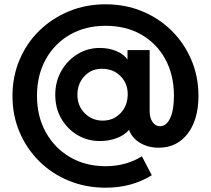

<svg xmlns="http://www.w3.org/2000/svg" viewBox="-20 -777 981 893"><path d="M471 96Q379 96 300 63.5Q221 31 162.5 -27Q104 -85 71 -162.5Q38 -240 38 -331Q38 -421 71 -499Q104 -577 163 -634.5Q222 -692 300.5 -724.5Q379 -757 471 -757Q563 -757 641.5 -724.5Q720 -692 778.5 -634Q837 -576 870 -498.5Q903 -421 903 -331Q903 -221 853 -155.5Q803 -90 718 -90Q669 -90 631.5 -112.5Q594 -135 580 -173Q559 -148 522.5 -134.5Q486 -121 444 -121Q388 -121 341 -148.5Q294 -176 265.5 -224.5Q237 -273 237 -336Q237 -398 265.5 -447.5Q294 -497 341 -525.5Q388 -554 444 -554Q486 -554 521 -539.5Q556 -525 573 -500V-544H676V-261Q676 -229 689.5 -209.5Q703 -190 724 -190Q754 -190 771.5 -227.5Q789 -265 789 -331Q789 -428 749 -501.5Q709 -575 637.5 -616Q566 -657 471 -657Q377 -657 305 -615.5Q233 -574 192.5 -500.5Q152 -427 152 -331Q152 -236 193 -162Q234 -88 306 -46Q378 -4 471 -4Q566 -4 640 -50L686 38Q593 96 471 96ZM458 -216Q508 -216 541 -251Q574 -286 574 -339Q574 -389 541 -422.5Q508 -456 458 -457Q408 -459 374 -424Q340 -389 340 -336Q340 -285 374 -250.5Q408 -216 458 -216Z"/></svg>

Font: Plus Jakarta Text
Style: Bold
Weight: 700
Designer: Gumpita Rahayu
Foundry: Tokotype Studio
Version: Version 1.000